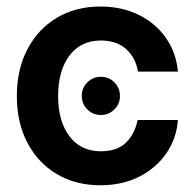

<svg xmlns="http://www.w3.org/2000/svg" viewBox="-20 -547 584 579"><path d="M282.7 11.7Q207.5 11.7 150.6 -22.5Q93.8 -56.6 62.3 -117.2Q30.8 -177.7 30.8 -257.3Q30.8 -336.9 62.3 -397.7Q93.8 -458.5 150.6 -492.9Q207.5 -527.3 282.7 -527.3Q347.7 -527.3 398.4 -502.2Q449.2 -477.1 480.2 -432.9Q511.2 -388.7 516.6 -331.1H396Q389.2 -372.6 360.6 -398.7Q332 -424.8 284.2 -424.8Q223.6 -424.8 189.5 -379.4Q155.3 -334 155.3 -257.3Q155.3 -181.2 189.5 -136Q223.6 -90.8 284.2 -90.8Q332.5 -90.8 359.4 -116.5Q386.2 -142.1 395 -185.1H516.6Q512.2 -128.4 481.2 -84Q450.2 -39.6 399.2 -13.9Q348.1 11.7 282.7 11.7ZM284.2 -200.2Q260.3 -200.2 243.4 -217Q226.6 -233.9 226.6 -257.8Q226.6 -281.7 243.4 -298.6Q260.3 -315.4 284.2 -315.4Q308.1 -315.4 325 -298.6Q341.8 -281.7 341.8 -257.8Q341.8 -233.9 325 -217Q308.1 -200.2 284.2 -200.2Z"/></svg>

Font: Inter Display SemiBold
Style: Regular
Weight: 600
Designer: Rasmus Andersson
Foundry: rsms
Version: Version 4.001;git-9221beed3